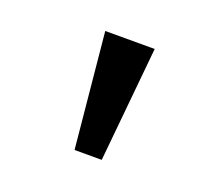

<svg xmlns="http://www.w3.org/2000/svg" viewBox="-60 -803 446 405"><g transform="rotate(20 163.0 -600.0)"><path d="M140 -471 115 -729H226L201 -471Z"/></g></svg>

Font: binaryhoriontal115
Style: Book
Weight: 400
Designer: Jelle Bosma - Monotype Design Team
Foundry: Monotype Imaging Inc.
Version: Version 2.003